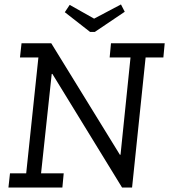

<svg xmlns="http://www.w3.org/2000/svg" viewBox="-20 -845 762 865"><path d="M386 -701 272 -790 294 -823 404 -761 525 -825 542 -792 407 -701ZM25 -64H98L153 -586H70L77 -650H211L520 -148H523L568 -586H474L480 -650H722L716 -586H636L575 0H530L216 -512H213L165 -64H267L261 0H18Z"/></svg>

Font: Zilla Slab
Style: Italic
Weight: 400
Italic angle: -6°
Designer: Typotheque.com
Foundry: Typotheque type foundry
Version: Version 1.1; 2017; ttfautohint (v1.6)